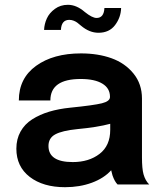

<svg xmlns="http://www.w3.org/2000/svg" viewBox="-20 -760 661 791"><path d="M479 -727.1Q478 -688.5 454.1 -656.7Q430.2 -625 385.7 -625Q348.1 -625 313.5 -654.3Q304.2 -662.1 298.6 -666.5Q293 -670.9 283.9 -674.6Q274.9 -678.2 265.6 -678.2Q232.9 -678.2 231 -636.7H161.6Q162.6 -661.1 172.9 -683.8Q183.1 -706.5 206.1 -723.4Q229 -740.2 259.8 -740.2Q295.4 -740.2 329.6 -710.4Q359.9 -686 377.9 -686Q408.2 -686 410.2 -727.1ZM248 11.2Q157.7 11.2 102.5 -31.2Q47.4 -73.7 47.4 -147.5Q47.4 -187 64.5 -217.8Q81.5 -248.5 112.5 -268.3Q143.6 -288.1 182.4 -299.8Q221.2 -311.5 269.5 -316.4Q366.7 -326.2 399.9 -334.5Q433.1 -342.8 433.1 -360.4V-361.3Q433.1 -396.5 401.6 -415.5Q370.1 -434.6 312.5 -434.6Q187.5 -434.6 187.5 -346.2H57.6Q57.6 -437.5 128.7 -488.8Q199.7 -540 313.5 -540Q383.8 -540 439.5 -520Q495.1 -500 530 -457Q564.9 -414.1 564.9 -354V-111.8Q564.9 -64.9 571.3 -42Q578.6 -16.1 594.7 0H464.4Q452.1 -12.2 443.4 -37.6Q440.9 -44.9 438 -58.6Q408.7 -25.9 358.6 -7.3Q308.6 11.2 248 11.2ZM279.8 -92.3Q346.2 -92.3 390.1 -126Q434.1 -159.7 434.1 -225.1V-250Q381.8 -235.8 297.9 -228Q235.8 -221.7 207.8 -206.5Q179.7 -191.4 179.7 -158.7Q179.7 -92.3 279.8 -92.3Z"/></svg>

Font: Epilogue SemiBold
Style: Regular
Weight: 600
Designer: Tyler Finck
Foundry: Etcetera Type Co
Version: Version 2.112